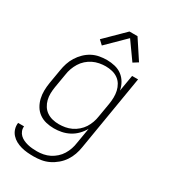

<svg xmlns="http://www.w3.org/2000/svg" viewBox="-231 -864 1062 1199"><g transform="rotate(30 300.0 -264.5)"><path d="M210 223Q187 223 164 221Q141 219 119.5 213Q98 207 79.5 197Q61 187 46.5 171Q32 155 25.5 134Q19 113 22 90H65Q63 107 69 122.5Q75 138 86.5 149Q98 160 113 167Q128 174 144.5 178Q161 182 178 183.5Q195 185 212 185Q235 185 258 180.5Q281 176 302 165.5Q323 155 341.5 138.5Q360 122 372.5 101.5Q385 81 392.5 59Q400 37 403 14L422 -98Q408 -73 387 -51.5Q366 -30 340 -16.5Q314 -3 286.5 2.5Q259 8 232 8Q203 8 175.5 1.5Q148 -5 125.5 -21Q103 -37 89 -60.5Q75 -84 68.5 -111Q62 -138 62.5 -167Q63 -196 68 -226L85 -326Q89 -352 97.5 -378Q106 -404 121 -428Q136 -452 156.5 -472Q177 -492 201.5 -505Q226 -518 253 -523Q280 -528 307 -528Q337 -528 365.5 -521Q394 -514 416 -497.5Q438 -481 452.5 -456Q467 -431 472 -403L492 -520H535L445 21Q441 48 431.5 75Q422 102 406 126Q390 150 367 169.5Q344 189 318 201.5Q292 214 264.5 218.5Q237 223 210 223ZM246 -30Q268 -30 290.5 -34Q313 -38 334.5 -48Q356 -58 375 -74.5Q394 -91 406.5 -110.5Q419 -130 427 -152.5Q435 -175 438 -197L455 -297Q459 -321 459.5 -345Q460 -369 455 -391.5Q450 -414 438.5 -433.5Q427 -453 408.5 -466Q390 -479 367 -484.5Q344 -490 320 -490Q298 -490 274.5 -485.5Q251 -481 229.5 -470.5Q208 -460 189.5 -443.5Q171 -427 158.5 -406.5Q146 -386 138 -364Q130 -342 127 -319L110 -219Q106 -195 105.5 -171.5Q105 -148 110.5 -126Q116 -104 128 -85Q140 -66 158.5 -53.5Q177 -41 199.5 -35.5Q222 -30 246 -30ZM233 -590 203 -618 339 -752H397L487 -615L452 -593L363 -718Z"/></g></svg>

Font: Iosevka Aile Extralight
Style: Italic
Weight: 200
Italic angle: -9°
Designer: Belleve Invis
Foundry: Belleve Invis
Version: Version 31.1.0; ttfautohint (v1.8.4)